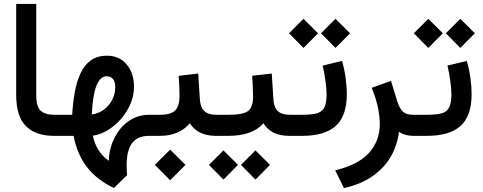

<svg xmlns="http://www.w3.org/2000/svg" viewBox="-20 -692 2460 978"><path d="M267.1 0H254.9Q162.1 0 112.3 -49.3Q62.5 -98.6 62.5 -207.5V-671.9H164.6V-207Q164.6 -148.4 187.3 -127.9Q210 -107.4 254.9 -107.4H267.1Z M560.1 265.6Q474.6 225.1 423.6 159.7Q372.6 94.2 355 0H247.6V-107.4H347.7Q351.1 -168 360.8 -222.2Q370.6 -276.4 390.1 -318.4Q409.7 -360.4 442.4 -384.3Q475.1 -408.2 524.9 -408.2Q588.4 -408.2 625.5 -363.5Q662.6 -318.8 662.6 -249.5Q662.6 -205.1 644.5 -162.8Q626.5 -120.6 596.2 -85.9Q565.9 -51.3 528.6 -28.8Q491.2 -6.3 453.1 -1Q469.2 81.1 534.2 127Q534.7 84.5 549.3 42.7Q564 1 590.6 -33Q617.2 -66.9 655 -87.2Q692.9 -107.4 739.7 -107.4H756.3V0H738.8Q681.6 0 653.3 36.4Q625 72.8 625 151.4Q625 174.8 627.4 200.2ZM447.3 -108.9Q480 -112.8 507.3 -132.3Q534.7 -151.9 550.8 -181.9Q566.9 -211.9 566.9 -247.6Q566.9 -278.3 554.2 -291Q541.5 -303.7 523.9 -303.7Q491.2 -303.7 472.2 -257.8Q453.1 -211.9 447.3 -108.9Z M1091.8 0H1080.1Q988.3 0 946.8 -64Q920.4 -32.2 881.6 -16.1Q842.8 0 795.9 0H736.8V-107.4H795.9Q851.1 -107.4 872.8 -129.9Q894.5 -152.3 894.5 -203.6Q894.5 -228 893.1 -254.4Q891.6 -280.8 890.1 -305.7L989.7 -317.4L998 -187Q1000.5 -146 1020.3 -126.7Q1040 -107.4 1081.1 -107.4H1091.8ZM768.6 147.9 846.7 70.3 924.8 147.9 846.7 226.1Z M1466.3 0H1454.6Q1405.8 0 1373.8 -16.1Q1341.8 -32.2 1321.8 -64Q1293.9 -31.7 1248.8 -15.9Q1203.6 0 1145 0H1072.3V-107.4H1146Q1217.3 -107.4 1242.9 -126Q1268.6 -144.5 1269 -198.7Q1269 -224.6 1267.6 -252.7Q1266.1 -280.8 1264.6 -306.2L1364.3 -317.4L1372.6 -186.5Q1375 -145.5 1394.8 -126.5Q1414.6 -107.4 1455.6 -107.4H1466.3ZM1207.5 147.9 1281.2 74.2 1355.5 147.9 1281.2 222.7ZM1044.4 147.9 1118.2 74.2 1192.4 147.9 1118.2 222.7Z M1722.2 -381.8Q1733.9 -341.8 1740.2 -296.6Q1746.6 -251.5 1746.6 -212.9Q1746.6 -101.1 1690.2 -50.5Q1633.8 0 1519.5 0H1446.8V-107.4H1519.5Q1566.9 -107.4 1593.8 -114.7Q1620.6 -122.1 1632.1 -144.5Q1643.6 -167 1643.6 -211.4Q1643.6 -241.2 1637.7 -282Q1631.8 -322.8 1623.5 -357.9ZM1615.2 -522.5 1689 -596.2 1763.2 -522.5 1689 -447.8ZM1452.1 -522.5 1525.9 -596.2 1600.1 -522.5 1525.9 -447.8Z M2012.2 -20Q2004.4 45.4 1972.2 103Q1939.9 160.6 1880.4 203.4Q1820.8 246.1 1731.9 266.1L1687.5 175.8Q1807.1 146.5 1860.8 85.4Q1914.6 24.4 1914.6 -59.6Q1914.6 -102.1 1903.8 -149.9Q1893.1 -197.8 1873 -244.6L1971.7 -279.8L2004.9 -171.4Q2017.1 -135.7 2034.4 -121.6Q2051.8 -107.4 2083 -107.4H2102.1V0H2088.4Q2062.5 0 2043.2 -6.1Q2023.9 -12.2 2012.2 -20Z M2357.9 -381.8Q2369.6 -341.8 2376 -296.6Q2382.3 -251.5 2382.3 -212.9Q2382.3 -101.1 2325.9 -50.5Q2269.5 0 2155.3 0H2082.5V-107.4H2155.3Q2202.6 -107.4 2229.5 -114.7Q2256.3 -122.1 2267.8 -144.5Q2279.3 -167 2279.3 -211.4Q2279.3 -241.2 2273.4 -282Q2267.6 -322.8 2259.3 -357.9ZM2251 -522.5 2324.7 -596.2 2398.9 -522.5 2324.7 -447.8ZM2087.9 -522.5 2161.6 -596.2 2235.8 -522.5 2161.6 -447.8Z"/></svg>

Font: Vazir Medium
Style: Medium
Weight: 500
Designer: Saber Rastikerdar
Foundry: Saber Rastikerdar
Version: Version 30.0.0